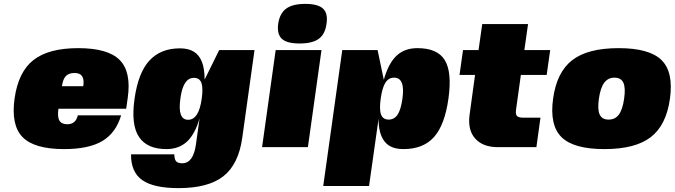

<svg xmlns="http://www.w3.org/2000/svg" viewBox="-20 -758 3475 989"><path d="M630 -198H281Q275 -156 286 -137Q297 -118 327 -118Q370 -118 381 -164H604Q577 -73 507 -31.5Q437 10 310 10Q157 10 96.5 -51.5Q36 -113 55 -250Q74 -387 152 -448.5Q230 -510 383 -510Q536 -510 596.5 -449Q657 -388 638 -254ZM364 -382Q334 -382 319 -366Q304 -350 299 -314H409Q414 -349 403 -365.5Q392 -382 364 -382Z M837 10Q738 10 696 -52.5Q654 -115 673 -249Q692 -384 750 -446.5Q808 -509 907 -509Q950 -509 978 -492Q1006 -475 1020 -439.5Q1034 -404 1034 -348L1109 -500H1291L1228 -49Q1209 88 1131 149.5Q1053 211 900 211Q771 211 712.5 169.5Q654 128 655 37H878Q878 61 886.5 72Q895 83 919 83Q975 83 989 -12L1008 -148Q984 -66 942.5 -28Q901 10 837 10ZM1019 -249Q1027 -305 1017.5 -331Q1008 -357 979 -357Q960 -357 946.5 -345.5Q933 -334 923.5 -310.5Q914 -287 909 -249Q894 -141 949 -141Q1004 -141 1019 -249Z M1566 0H1330L1400 -500H1636ZM1413 -636Q1421 -689 1454 -713.5Q1487 -738 1552.5 -738Q1618 -738 1644 -713.5Q1670 -689 1662 -636Q1655 -582 1622 -558Q1589 -534 1523 -534Q1458 -534 1432 -558Q1406 -582 1413 -636Z M2130 -510Q2233 -510 2271 -448.5Q2309 -387 2290 -250.5Q2271 -114 2215.5 -52Q2160 10 2058 10Q2014 10 1986.5 -6.5Q1959 -23 1944.5 -57.5Q1930 -92 1930 -146L1881 200H1645L1743 -500H1925L1957 -347Q1981 -432 2022.5 -471Q2064 -510 2130 -510ZM2053 -250Q2068 -358 2010 -358Q1982 -358 1965.5 -332.5Q1949 -307 1941 -250Q1933 -193 1943 -167.5Q1953 -142 1982 -142Q2011 -142 2028 -167.5Q2045 -193 2053 -250Z M2638 -192Q2636 -178 2638.5 -169Q2641 -160 2649.5 -156Q2658 -152 2672 -152H2764L2743 0H2545Q2467 0 2427.5 -44.5Q2388 -89 2399 -168L2427 -372H2347L2365 -500H2445L2464 -634H2700L2681 -500H2814L2796 -372H2663Z M2928 -448.5Q3008 -510 3166.5 -510Q3325 -510 3387.5 -448.5Q3450 -387 3431 -250Q3412 -113 3332 -51.5Q3252 10 3093.5 10Q2935 10 2872.5 -51.5Q2810 -113 2829 -250Q2848 -387 2928 -448.5ZM3065 -250Q3057 -194 3069 -168Q3081 -142 3115 -142Q3149 -142 3168 -168Q3187 -194 3195 -250Q3203 -306 3191 -332Q3179 -358 3145 -358Q3112 -358 3092.5 -332Q3073 -306 3065 -250Z"/></svg>

Font: Fivo Sans Modern ExtBlk
Style: Regular
Weight: 900
Designer: Alexander Slobzheninov
Foundry: Alexander Slobzheninov
Version: 1.0